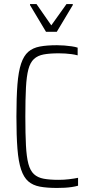

<svg xmlns="http://www.w3.org/2000/svg" viewBox="-20 -919 442 947"><path d="M261 8Q211 8 176.5 1.5Q142 -5 119.5 -24.5Q97 -44 84 -83Q71 -122 66 -185.5Q61 -249 61 -344Q61 -439 66 -502.5Q71 -566 84 -605Q97 -644 119.5 -663.5Q142 -683 176.5 -689.5Q211 -696 261 -696Q279 -696 298 -694.5Q317 -693 334 -690.5Q351 -688 363 -684V-646Q348 -650 332.5 -652Q317 -654 302 -655Q287 -656 270 -656Q225 -656 195.5 -650.5Q166 -645 147.5 -628Q129 -611 120 -577Q111 -543 108 -486.5Q105 -430 105 -344Q105 -258 108 -201.5Q111 -145 120 -111Q129 -77 147.5 -60Q166 -43 195.5 -37.5Q225 -32 270 -32Q295 -32 320.5 -35Q346 -38 365 -42V-3Q351 1 334 3.5Q317 6 299 7Q281 8 261 8ZM207 -762 128 -894V-899H160L233 -794L308 -899H339V-894L260 -762Z"/></svg>

Font: Saira Condensed ExtraLight
Style: Regular
Weight: 250
Width: 3
Designer: Hector Gatti with collaboration of the Omnibus-Type team
Foundry: Omnibus-Type
Version: Version 1.101